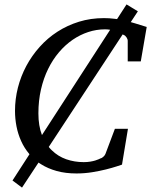

<svg xmlns="http://www.w3.org/2000/svg" viewBox="-20 -769 684 869"><path d="M617.2 -491.2H558.1V-584Q558.1 -591.8 552.5 -600.1Q546.9 -608.4 540 -610.8Q538.6 -611.3 535.2 -613.3L200.7 -104Q207 -95.7 214.4 -88.9Q242.2 -61.5 279.5 -48.3Q316.9 -35.2 358.9 -35.2Q375 -35.2 388.2 -37.4Q401.4 -39.6 410.9 -42.5Q420.4 -45.4 426.3 -48.1Q432.1 -50.8 434.1 -51.8Q439.9 -52.7 447 -58.8Q454.1 -64.9 457 -71.8L500 -186H559.1L532.2 -23.9Q526.4 -22 507.1 -15.6Q487.8 -9.3 459.7 -2.2Q431.6 4.9 397 10.5Q362.3 16.1 326.2 16.1Q276.4 16.1 236.3 4.9Q196.3 -6.3 165.5 -25.9Q159.7 -29.3 154.3 -33.2L79.6 80.1L36.6 47.9L113.3 -70.8Q112.8 -71.3 112.3 -72.3Q89.8 -99.1 75.7 -130.6Q61.5 -162.1 54.7 -196.8Q47.9 -231.4 47.9 -267.1Q47.9 -320.3 61 -372.1Q74.2 -423.8 99.1 -470.5Q124 -517.1 159.7 -556.9Q195.3 -596.7 240 -625.5Q284.7 -654.3 337.6 -670.7Q390.6 -687 450.2 -687Q474.6 -687 497.1 -684.1Q503.4 -683.6 509.8 -682.6L552.7 -749L604 -717.8L571.8 -668.9Q581.1 -666.5 590.3 -663.6Q615.2 -656.2 644 -647ZM455.1 -636.2Q416.5 -636.2 379.4 -624Q342.3 -611.8 308.8 -588.9Q275.4 -565.9 247.1 -532.7Q218.8 -499.5 198 -457.3Q177.2 -415 165.5 -364.3Q153.8 -313.5 153.8 -255.9Q153.8 -199.2 169.9 -157.7L478.5 -634.3Q467.3 -636.2 455.1 -636.2Z"/></svg>

Font: Charis SIL Phon
Style: Italic
Weight: 400
Italic angle: -11°
Foundry: SIL International
Version: Version 5.000